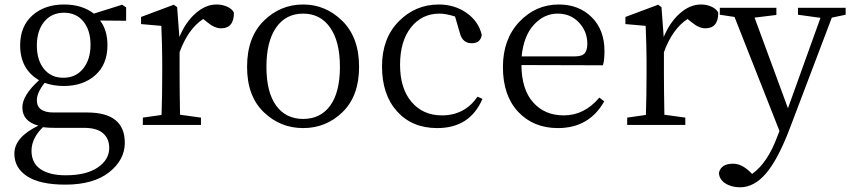

<svg xmlns="http://www.w3.org/2000/svg" viewBox="-20 -548 3728 842"><path d="M257.8 -207Q312.5 -207 344.7 -247.1Q377 -287.1 377 -351.6Q377 -415 345.7 -453.6Q314.5 -492.2 260.7 -492.2Q206.1 -492.2 173.8 -452.6Q141.6 -413.1 141.6 -348.6Q141.6 -284.2 172.9 -245.6Q204.1 -207 257.8 -207ZM348.6 12.7H220.7Q191.4 12.7 168 9.8Q118.2 58.6 118.2 113.3Q118.2 167 157.7 193.8Q197.3 220.7 267.6 220.7Q358.4 220.7 408.7 186.5Q459 152.3 459 100.6Q459 60.5 432.1 36.6Q405.3 12.7 348.6 12.7ZM533.2 -515.6V-457L418.9 -458Q451.2 -416 451.2 -349.6Q451.2 -265.6 397.9 -218.3Q344.7 -170.9 259.8 -170.9Q214.8 -170.9 175.8 -184.6Q141.6 -141.6 141.6 -108.4Q141.6 -54.7 214.8 -54.7H362.3Q527.3 -54.7 527.3 78.1Q527.3 153.3 458.5 207.5Q389.6 261.7 266.6 261.7Q155.3 261.7 99.1 225.1Q43 188.5 43 126Q43 53.7 148.4 2.9Q78.1 -15.6 78.1 -77.1Q78.1 -129.9 151.4 -196.3Q68.4 -244.1 68.4 -349.6Q68.4 -432.6 122.1 -480.5Q175.8 -528.3 260.7 -528.3Q339.8 -528.3 391.6 -488.3L515.6 -527.3Z M756.8 -516.6 766.6 -385.7Q793.9 -451.2 837.9 -489.7Q881.8 -528.3 929.7 -528.3Q955.1 -528.3 976.6 -518.6Q998 -508.8 1005.9 -492.2Q1005.9 -423.8 949.2 -423.8Q919.9 -423.8 885.7 -453.1L871.1 -464.8Q804.7 -420.9 767.6 -319.3V-227.5Q767.6 -156.2 769.5 -44.9L861.3 -32.2V0H606.4V-32.2L688.5 -43.9Q691.4 -127 691.4 -227.5V-283.2Q691.4 -340.8 687.5 -434.6L598.6 -442.4V-473.6L742.2 -527.3Z M1063.5 -254.9Q1063.5 -383.8 1136.2 -456.1Q1209 -528.3 1309.6 -528.3Q1408.2 -528.3 1481.4 -456.1Q1554.7 -383.8 1554.7 -254.9Q1554.7 -127 1482.4 -56.6Q1410.2 13.7 1309.6 13.7Q1209 13.7 1136.2 -56.6Q1063.5 -127 1063.5 -254.9ZM1309.6 -488.3Q1233.4 -488.3 1190.9 -427.2Q1148.4 -366.2 1148.4 -254.9Q1148.4 -143.6 1190.9 -85Q1233.4 -26.4 1309.6 -26.4Q1385.7 -26.4 1428.2 -85Q1470.7 -143.6 1470.7 -254.9Q1470.7 -366.2 1427.7 -427.2Q1384.8 -488.3 1309.6 -488.3Z M2074.2 -124 2095.7 -114.3Q2041 13.7 1897.5 13.7Q1787.1 13.7 1721.2 -59.6Q1655.3 -132.8 1655.3 -256.8Q1655.3 -379.9 1728.5 -454.1Q1801.8 -528.3 1904.3 -528.3Q1973.6 -528.3 2026.4 -491.2Q2079.1 -454.1 2092.8 -394.5Q2086.9 -358.4 2048.8 -358.4Q2008.8 -358.4 1997.1 -401.4L1975.6 -475.6Q1935.5 -488.3 1907.2 -488.3Q1830.1 -488.3 1782.2 -427.7Q1734.4 -367.2 1734.4 -263.7Q1734.4 -160.2 1784.7 -101.1Q1835 -42 1918 -42Q2017.6 -42 2074.2 -124Z M2267.6 -300.8H2502Q2533.2 -300.8 2544.4 -314.9Q2555.7 -329.1 2555.7 -355.5Q2555.7 -410.2 2519 -449.2Q2482.4 -488.3 2425.8 -488.3Q2366.2 -488.3 2321.3 -439.5Q2276.4 -390.6 2267.6 -300.8ZM2624 -261.7 2266.6 -262.7Q2267.6 -155.3 2318.4 -98.6Q2369.1 -42 2452.1 -42Q2543 -42 2608.4 -120.1L2629.9 -103.5Q2563.5 13.7 2426.8 13.7Q2319.3 13.7 2252.4 -57.6Q2185.5 -128.9 2185.5 -253.9Q2185.5 -376 2257.3 -452.1Q2329.1 -528.3 2430.7 -528.3Q2518.6 -528.3 2574.7 -472.7Q2630.9 -417 2630.9 -324.2Q2630.9 -282.2 2624 -261.7Z M2880.9 -516.6 2890.6 -385.7Q2918 -451.2 2961.9 -489.7Q3005.9 -528.3 3053.7 -528.3Q3079.1 -528.3 3100.6 -518.6Q3122.1 -508.8 3129.9 -492.2Q3129.9 -423.8 3073.2 -423.8Q3043.9 -423.8 3009.8 -453.1L2995.1 -464.8Q2928.7 -420.9 2891.6 -319.3V-227.5Q2891.6 -156.2 2893.6 -44.9L2985.4 -32.2V0H2730.5V-32.2L2812.5 -43.9Q2815.4 -127 2815.4 -227.5V-283.2Q2815.4 -340.8 2811.5 -434.6L2722.7 -442.4V-473.6L2866.2 -527.3Z M3688.5 -513.7V-483.4L3627.9 -470.7L3443.4 15.6Q3391.6 151.4 3339.4 212.4Q3287.1 273.4 3225.6 273.4Q3187.5 273.4 3160.6 255.9Q3133.8 238.3 3132.8 210Q3141.6 169.9 3195.3 169.9Q3232.4 169.9 3270.5 207L3278.3 214.8Q3346.7 166 3389.6 48.8L3398.4 26.4L3201.2 -473.6L3136.7 -483.4V-513.7H3384.8V-482.4L3289.1 -470.7L3435.5 -73.2L3578.1 -469.7L3479.5 -483.4V-513.7Z"/></svg>

Font: Bpmf Zihi Serif Regular
Style: Regular
Weight: 400
Foundry: But Ko
Version: Version 1.320